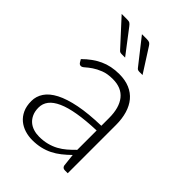

<svg xmlns="http://www.w3.org/2000/svg" viewBox="-213 -809 911 911"><g transform="rotate(45 242.0 -354.0)"><path d="M360.5 -240.5Q289.5 -238 238.2 -229.2Q187 -220.5 153.8 -205.5Q120.5 -190.5 104.5 -169.8Q88.5 -149 88.5 -122.5Q88.5 -97.5 96.8 -79.2Q105 -61 118.8 -49.2Q132.5 -37.5 150.5 -32Q168.5 -26.5 188 -26.5Q217 -26.5 241.2 -32.8Q265.5 -39 286.2 -50.2Q307 -61.5 325 -77Q343 -92.5 360.5 -110.5ZM68 -427Q107 -466 150 -486Q193 -506 247.5 -506Q287.5 -506 317.5 -493.2Q347.5 -480.5 367.2 -456.8Q387 -433 397 -399.2Q407 -365.5 407 -324V0H388Q373 0 369.5 -14L362.5 -78Q342 -58 321.8 -42Q301.5 -26 279.5 -15Q257.5 -4 232 2Q206.5 8 176 8Q150.5 8 126.5 0.5Q102.5 -7 83.8 -22.5Q65 -38 53.8 -62.2Q42.5 -86.5 42.5 -120.5Q42.5 -152 60.5 -179Q78.5 -206 117 -226Q155.5 -246 215.8 -258Q276 -270 360.5 -272V-324Q360.5 -393 330.8 -430.2Q301 -467.5 242.5 -467.5Q206.5 -467.5 181.2 -457.5Q156 -447.5 138.5 -435.5Q121 -423.5 110 -413.5Q99 -403.5 91.5 -403.5Q86 -403.5 82.5 -406Q79 -408.5 76.5 -412.5ZM223 -715.5Q235 -715.5 241 -712Q247 -708.5 252.5 -699.5L328.5 -580.5H307.5Q301.5 -580.5 297 -582.2Q292.5 -584 289 -589L189.5 -715.5ZM91 -715.5Q103 -715.5 108.5 -711.8Q114 -708 120.5 -699.5L211.5 -580.5H188Q182 -580.5 177.8 -582.2Q173.5 -584 169.5 -589L53.5 -715.5Z"/></g></svg>

Font: Lato 2
Style: Regular
Weight: 300
Designer: Lukasz Dziedzic with Adam Twardoch and Botio Nikoltchev
Foundry: tyPoland Lukasz Dziedzic
Version: Version 2.015; 2015-08-06; http://www.latofonts.com/